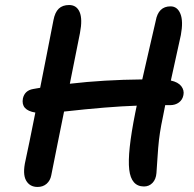

<svg xmlns="http://www.w3.org/2000/svg" viewBox="-20 -743 768 761"><path d="M128.9 -2Q97.7 -2 83.3 -27.8Q68.8 -53.7 81.1 -106.9Q93.3 -162.1 120.1 -296.9Q62 -306.2 70.8 -353Q78.1 -384.3 110.8 -390.1Q115.2 -391.1 124.8 -392.6Q134.3 -394 139.2 -395Q146.5 -430.2 164.1 -521Q181.6 -611.8 191.9 -663.1Q197.8 -694.3 212.9 -708.7Q228 -723.1 253.9 -723.1Q283.7 -723.1 295.7 -695.1Q307.6 -667 296.9 -611.8Q281.2 -531.7 256.8 -411.1Q391.1 -426.8 543.9 -428.2Q554.2 -475.6 572.5 -553.2Q590.8 -630.9 597.2 -660.2Q607.4 -717.8 655.8 -717.8Q683.1 -717.8 695.1 -688.2Q707 -658.7 696.8 -604Q663.1 -450.2 657.2 -423.8Q686 -417.5 698.5 -401.4Q710.9 -385.3 707 -366.2Q703.6 -347.7 689.2 -336.9Q674.8 -326.2 653.8 -326.2H634.8Q632.3 -313.5 627 -286.4Q621.6 -259.3 619.1 -247.1Q613.3 -215.8 610.1 -188.2Q606.9 -160.6 604.2 -117.4Q601.6 -74.2 600.1 -57.1Q598.1 -32.2 584.5 -18.1Q570.8 -3.9 550.8 -3.9Q500 -3.9 492.2 -70.8Q484.4 -137.7 516.1 -295.9Q517.1 -300.3 519 -310.1Q521 -319.8 522 -324.2Q407.2 -320.3 233.9 -300.8Q223.6 -250 206.5 -165Q189.5 -80.1 183.1 -47.9Q179.2 -27.3 164.8 -14.6Q150.4 -2 128.9 -2Z"/></svg>

Font: Shantell Sans Bouncy
Style: Italic
Weight: 500
Italic angle: -11.31°
Designer: Stephen Nixon, Anya Danilova, Shantell Martin
Foundry: Arrow Type
Version: Version 1.006;[9816181b4]